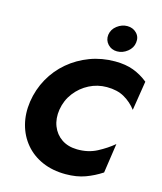

<svg xmlns="http://www.w3.org/2000/svg" viewBox="-136 -1039 975 1154"><g transform="rotate(15 351.0 -462.0)"><path d="M247 -350Q257 -410 292.5 -456Q328 -502 379 -528Q430 -554 488 -554Q553 -554 597.5 -528.5Q642 -503 673 -462L702 -645Q660 -679 611 -697.5Q562 -716 496 -716Q413 -716 340 -688.5Q267 -661 209 -612Q151 -563 113.5 -496Q76 -429 64 -350Q53 -274 70.5 -207.5Q88 -141 130.5 -90.5Q173 -40 237 -12Q301 16 382 16Q451 16 504 -3.5Q557 -23 604 -54L631 -238Q588 -202 533.5 -173.5Q479 -145 410 -146Q353 -147 313.5 -174Q274 -201 256 -247Q238 -293 247 -350ZM414 -860Q410 -826 432.5 -801.5Q455 -777 490 -777Q525 -777 554.5 -800.5Q584 -824 588 -858Q593 -893 570 -916.5Q547 -940 512 -940Q478 -940 448.5 -917.5Q419 -895 414 -860Z"/></g></svg>

Font: Jost* 700 Bold Italic
Style: Bold Italic
Weight: 700
Italic angle: -10°
Version: Version 3.200; ttfautohint (v0.97) -l 8 -r 50 -G 200 -x 14 -